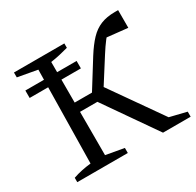

<svg xmlns="http://www.w3.org/2000/svg" viewBox="-144 -824 1008 987"><g transform="rotate(-30 359.5 -330.5)"><path d="M46 0V-26Q72 -35 98.5 -40.5Q125 -46 153 -49L162 -601L46 -622V-651H345V-625Q320 -618 293.5 -612Q267 -606 239 -602V-49L346 -30V0ZM201 -306V-361H375V-306ZM555 0 324 -332 391 -380 645 -18 592 -61 719 -30V0ZM382 -315 323 -331 442 -522Q473 -571 502 -601.5Q531 -632 566.5 -646.5Q602 -661 650 -661Q655 -661 660.5 -661Q666 -661 670 -661V-556L530 -571L581 -600Q562 -587 541.5 -560.5Q521 -534 497 -496ZM50.4 -541.5H354.6V-497.3H50.4Z"/></g></svg>

Font: Piazzolla 24pt
Style: Regular
Weight: 400
Designer: Juan Pablo del Peral
Foundry: Huerta Tipografica
Version: Version 2.005